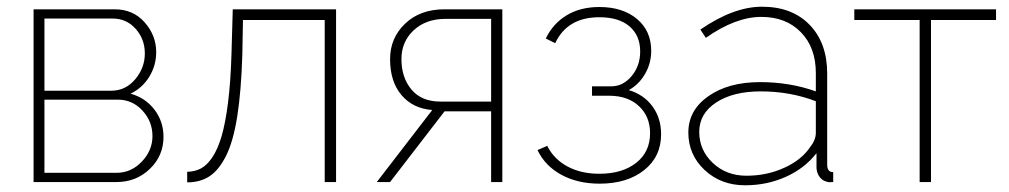

<svg xmlns="http://www.w3.org/2000/svg" viewBox="-20 -548 3039 578"><path d="M81.1 0V-520H325.2Q380.9 -520 415.5 -480.7Q450.2 -441.4 450.2 -391.1Q450.2 -350.6 429.2 -316.7Q408.2 -282.7 373 -266.1Q418 -253.4 445.1 -217.8Q472.2 -182.1 472.2 -136.2Q472.2 -79.1 431.2 -39.6Q390.1 0 331.1 0ZM113.8 -274.9H314.9Q357.9 -274.9 387 -309.3Q416 -343.8 416 -387.2Q416 -430.2 388.4 -461.2Q360.8 -492.2 318.8 -492.2H113.8ZM113.8 -27.8H331.1Q375 -27.8 407 -61.5Q439 -95.2 439 -138.2Q439 -182.6 408.7 -215.3Q378.4 -248 335 -248H113.8Z M543.5 1V-30.8Q566.4 -31.2 584.7 -40.8Q603 -50.3 619.4 -74.7Q635.7 -99.1 647.2 -138.4Q658.7 -177.7 666.5 -239.5Q674.3 -301.3 676.8 -383.8L680.7 -520H991.7V0H957.5V-487.8H711.4L709.5 -382.8Q706.1 -272.5 694.1 -197Q682.1 -121.6 660.4 -78.6Q638.7 -35.6 610.6 -17.3Q582.5 1 543.5 1Z M1114.3 0 1281.2 -216.8Q1223.1 -221.2 1188.7 -261.7Q1154.3 -302.2 1154.3 -370.1Q1154.3 -433.6 1199.5 -476.8Q1244.6 -520 1318.4 -520H1492.2V0H1458.5V-212.9H1318.4L1154.3 0ZM1306.2 -242.2H1458.5V-491.2H1321.3Q1262.2 -491.2 1225.3 -456.8Q1188.5 -422.4 1188.5 -370.1Q1188.5 -314.5 1218.8 -278.3Q1249 -242.2 1306.2 -242.2Z M1785.2 4.9Q1719.2 4.9 1670.2 -21.7Q1621.1 -48.3 1598.1 -96.2L1627.4 -108.9Q1647.5 -68.8 1688.2 -46.9Q1729 -24.9 1784.2 -24.9Q1853.5 -24.9 1895.3 -57.9Q1937 -90.8 1937 -147Q1937 -196.8 1904.1 -228Q1871.1 -259.3 1815.4 -259.8H1762.2V-288.1H1820.3Q1855.5 -288.1 1881.3 -318.8Q1907.2 -349.6 1907.2 -393.1Q1907.2 -440.9 1875.2 -468.5Q1843.3 -496.1 1784.2 -496.1Q1688 -496.1 1651.4 -418L1623 -432.1Q1645 -477.5 1686.3 -502.2Q1727.5 -526.9 1784.2 -526.9Q1854.5 -526.9 1897.5 -491Q1940.4 -455.1 1940.4 -395Q1940.4 -356.9 1921.6 -325Q1902.8 -293 1873 -276.9Q1918.9 -262.7 1944.6 -227.3Q1970.2 -191.9 1970.2 -144Q1970.2 -76.2 1918.9 -35.6Q1867.7 4.9 1785.2 4.9Z M2052.2 -148.9Q2052.2 -216.3 2112.5 -258.5Q2172.9 -300.8 2268.1 -300.8Q2357.9 -300.8 2436 -272.9V-328.1Q2436 -404.8 2391.1 -450.9Q2346.2 -497.1 2272 -497.1Q2194.3 -497.1 2105 -434.1L2088.4 -459Q2188.5 -527.8 2273.9 -527.8Q2364.3 -527.8 2417.2 -473.4Q2470.2 -418.9 2470.2 -326.2V-51.8Q2470.2 -29.8 2488.3 -29.8V0Q2474.1 1.5 2469.2 -1Q2455.6 -3.9 2447.3 -15.4Q2439 -26.9 2438 -42V-86.9Q2402.3 -41 2345.5 -15.6Q2288.6 9.8 2223.1 9.8Q2150.4 9.8 2101.3 -36.1Q2052.2 -82 2052.2 -148.9ZM2418 -104Q2436 -126.5 2436 -147.9V-243.2Q2358.9 -272.9 2270 -272.9Q2187 -272.9 2136 -239.5Q2085 -206.1 2085 -150.9Q2085 -96.2 2125.7 -57.6Q2166.5 -19 2227.1 -19Q2288.1 -19 2340.1 -42.5Q2392.1 -65.9 2418 -104Z M2748.5 0V-487.8H2551.8V-520H2978.5V-487.8H2782.7V0Z"/></svg>

Font: Rawline ExtraLight
Style: Regular
Weight: 275
Designer: Matt McInerney, Pablo Impallari, Rodrigo Fuenzalida
Foundry: Matt McInerney, Pablo Impallari, Rodrigo Fuenzalida
Version: Version 4.020;PS 004.020;hotconv 1.0.88;makeotf.lib2.5.64775